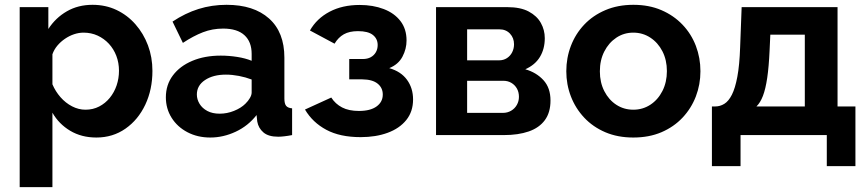

<svg xmlns="http://www.w3.org/2000/svg" viewBox="-20 -553 3548 786"><path d="M374.5 10Q313.7 10 267.3 -17.7Q220.9 -45.4 194.6 -91.7V213H60.6V-523.8H177.9V-434.4Q207.5 -480.1 253.7 -506.7Q299.8 -533.3 358.8 -533.3Q412.4 -533.3 456.9 -512.2Q501.5 -491.1 534.5 -453.5Q567.5 -416 585.8 -367.2Q604 -318.5 604 -262.8Q604 -186.5 574.8 -124.5Q545.5 -62.5 493.6 -26.3Q441.7 10 374.5 10ZM330 -103.9Q360.8 -103.9 386 -117Q411.2 -130.1 429.4 -152.4Q447.6 -174.7 457.4 -203.4Q467.1 -232.1 467.1 -263.3Q467.1 -295.9 456.3 -324.2Q445.5 -352.4 425.8 -373.8Q406 -395.1 379.6 -407.3Q353.2 -419.4 322 -419.4Q302.9 -419.4 283.3 -412.9Q263.6 -406.3 246.1 -394.3Q228.5 -382.4 214.9 -366.3Q201.4 -350.3 194.6 -330.8V-207.9Q206.9 -178.9 227.6 -155.2Q248.4 -131.5 275 -117.7Q301.7 -103.9 330 -103.9Z M659 -154.6Q659 -206 687.8 -244.3Q716.5 -282.6 767.2 -303.9Q817.8 -325.3 883.8 -325.3Q917 -325.3 950.9 -320Q984.7 -314.7 1010.2 -304.2V-332.3Q1010.2 -381.9 980.7 -408.9Q951.2 -436 893.4 -436Q849.9 -436 810.9 -421Q771.8 -405.9 728.7 -377.4L686.3 -464.6Q738.2 -499.2 792.6 -516.2Q847 -533.3 907.4 -533.3Q1018.7 -533.3 1081.4 -477.3Q1144.2 -421.4 1144.2 -316.9V-149.6Q1144.2 -128.6 1151.3 -119.8Q1158.5 -110.9 1175.8 -109.5V0Q1158.3 3.4 1143.8 5Q1129.3 6.7 1118.8 6.7Q1078.8 6.7 1058.3 -11Q1037.9 -28.6 1033.2 -55.3L1030.3 -82Q995.8 -37.5 944.9 -13.8Q893.9 10 840.8 10Q788.8 10 747.4 -11.7Q705.9 -33.5 682.5 -70.9Q659 -108.3 659 -154.6ZM984.6 -128.4Q996.2 -139.7 1003.2 -152Q1010.2 -164.2 1010.2 -174.2V-227.5Q985.9 -236.8 958 -242.2Q930.1 -247.5 904.8 -247.5Q852.6 -247.5 819.3 -225.3Q785.9 -203.1 785.9 -166.1Q785.9 -146.1 796.9 -128Q807.9 -109.9 828.8 -98.7Q849.6 -87.6 879.2 -87.6Q909.4 -87.6 938 -99.1Q966.7 -110.6 984.6 -128.4Z M1456.4 8.4Q1371.9 8.4 1315.8 -21.7Q1259.6 -51.8 1228.5 -104.6L1336.1 -153.7Q1352.8 -127.6 1380.4 -113.2Q1408 -98.8 1449.3 -98.8Q1496.4 -98.8 1521.7 -117.3Q1547 -135.7 1547 -166Q1547 -193.6 1525.9 -210.6Q1504.8 -227.6 1463.6 -228.1H1409.7V-311.4H1465.3Q1484 -311.4 1497.6 -318.7Q1511.1 -326.1 1518.6 -339.1Q1526.1 -352.1 1526.1 -368.7Q1526.1 -394.3 1506.5 -409.9Q1486.9 -425.5 1445.5 -425.5Q1410.3 -425.5 1387.6 -412.7Q1364.8 -399.8 1349.6 -374.2L1248.8 -428.2Q1276.9 -477.5 1329.4 -505.1Q1381.9 -532.7 1452.2 -532.7Q1507.2 -532.7 1550.8 -516Q1594.4 -499.3 1619.3 -466.9Q1644.3 -434.5 1644.3 -387.4Q1644.3 -352.6 1627.5 -320.9Q1610.7 -289.2 1573.5 -274.1Q1621.9 -260.1 1646.4 -226Q1671 -192 1671 -145.9Q1671 -96.1 1643.2 -61.6Q1615.4 -27.2 1567 -9.4Q1518.6 8.4 1456.4 8.4Z M1765 0V-523.8H2056.6Q2110.8 -523.8 2144.5 -505.8Q2178.3 -487.7 2194.2 -458.9Q2210.2 -430.2 2210.2 -396.7Q2210.2 -352.9 2190.4 -320.1Q2170.6 -287.3 2130.4 -269.4Q2175.8 -256.4 2204.7 -224.9Q2233.6 -193.4 2233.6 -141.7Q2233.6 -92.7 2210.6 -61.3Q2187.5 -29.8 2144.6 -14.9Q2101.6 0 2042.6 0ZM1892.3 -90.9H2038.8Q2057.4 -90.9 2072.4 -99.7Q2087.4 -108.5 2095.9 -123.6Q2104.4 -138.6 2104.4 -156.6Q2104.4 -175.6 2096.2 -190.4Q2087.9 -205.1 2073.5 -213.7Q2059 -222.3 2040.5 -222.3H1892.3ZM1892.3 -306H2022.8Q2041.4 -306 2055.3 -315.1Q2069.3 -324.2 2076.8 -339.3Q2084.3 -354.3 2084.3 -371.8Q2084.3 -397.6 2067.8 -415.3Q2051.2 -432.9 2024.5 -432.9H1892.3Z M2572.6 10Q2508.6 10 2457.9 -11.7Q2407.2 -33.5 2371.6 -71.4Q2335.9 -109.4 2317.1 -158.3Q2298.3 -207.2 2298.3 -261.4Q2298.3 -316.1 2317.1 -365.2Q2335.9 -414.4 2371.6 -452.1Q2407.2 -489.8 2458.2 -511.5Q2509.2 -533.3 2572.9 -533.3Q2637 -533.3 2687.5 -511.5Q2738 -489.8 2773.9 -452.1Q2809.9 -414.4 2828.7 -365.2Q2847.4 -316.1 2847.4 -261.4Q2847.4 -207.2 2828.7 -158.3Q2809.9 -109.4 2774.2 -71.4Q2738.5 -33.5 2687.8 -11.7Q2637 10 2572.6 10ZM2435.7 -260.9Q2435.7 -215.4 2454 -179.7Q2472.3 -144.1 2503.2 -124Q2534.1 -103.9 2572.6 -103.9Q2611.1 -103.9 2642.3 -124.2Q2673.5 -144.6 2691.8 -180.5Q2710.1 -216.5 2710.1 -261.9Q2710.1 -307.3 2691.8 -343Q2673.5 -378.6 2642.2 -399Q2611 -419.4 2572.6 -419.4Q2534.1 -419.4 2503.1 -398.7Q2472.1 -378 2453.9 -342.4Q2435.7 -306.8 2435.7 -260.9Z M2894.4 127.1V-117.2H2908.1Q2927.8 -117.2 2945.3 -128Q2962.8 -138.8 2976.2 -165.3Q2989.7 -191.8 2998.5 -239Q3007.4 -286.2 3009.9 -359.3L3016.1 -523.8H3408.7V-117.2H3481.9V127.1H3364.7V0H3011.6V127.1ZM3076.7 -117.2H3274.7V-411.1H3133.5L3130.5 -345.9Q3127.5 -279.8 3120.8 -234.3Q3114.1 -188.7 3103.3 -160.6Q3092.5 -132.4 3076.7 -117.2Z"/></svg>

Font: Raleway Thin
Style: Regular
Weight: 100
Designer: Matt McInerney, Pablo Impallari, Rodrigo Fuenzalida
Foundry: Matt McInerney, Pablo Impallari, Rodrigo Fuenzalida
Version: Version 4.026